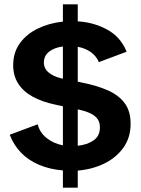

<svg xmlns="http://www.w3.org/2000/svg" viewBox="-20 -778 650 888"><path d="M270.9 90V10.2Q211.1 5.4 161.9 -15.2Q112.6 -35.7 78 -71.2Q43.4 -106.7 25 -154.9L154.3 -203Q164.2 -164.6 195.7 -139.5Q227.1 -114.4 270.9 -105.8V-286.6L237.1 -293.8Q174.9 -306.8 131.3 -330.8Q87.6 -354.7 64.3 -391.2Q41 -427.8 41 -476.9Q41 -534.8 71.6 -577.6Q102.3 -620.3 154.8 -645.8Q207.4 -671.4 270.9 -678V-758H339.6V-679.2Q412.4 -675.2 475 -641.5Q537.6 -607.9 565.7 -538.8L437.3 -490.7Q425.1 -519.2 399.8 -537.2Q374.4 -555.1 339.6 -561.6V-400.4L359.8 -395.9Q428.1 -382.5 478.2 -360.4Q528.4 -338.3 556.2 -301.5Q584.1 -264.7 584.1 -205.2Q584.1 -141.4 550.3 -94.5Q516.6 -47.7 461.4 -21.2Q406.2 5.4 339.6 11V90ZM339.6 -104Q381.9 -108 412 -128.2Q442.1 -148.3 442.1 -189.2Q442.1 -211.6 431.8 -226.7Q421.5 -241.8 400.8 -252.4Q380 -263.1 347.4 -270.4L339.6 -272.4ZM270.9 -414.1V-563Q231.6 -558 207.3 -539.2Q183 -520.4 183 -488.9Q183 -461.1 204.7 -442.9Q226.3 -424.8 260.9 -416.2Z"/></svg>

Font: Atkinson Hyperlegible Next
Style: Regular
Weight: 400
Designer: Elliott Scott, Megan Eiswerth, Linus Boman, Theodore Petrosky, Letters from Sweden
Foundry: Applied Design Works, Letters from Sweden
Version: Version 2.001